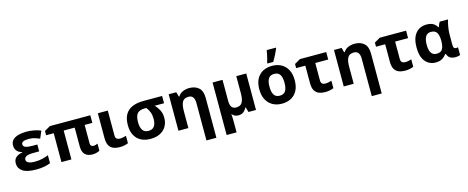

<svg xmlns="http://www.w3.org/2000/svg" viewBox="-45 -1666 6761 2776"><g transform="rotate(-15 3335.5 -278.0)"><path d="M410.2 -335.9V-232.9H328.1Q251 -232.9 218 -216.1Q185.1 -199.2 185.1 -166Q185.1 -139.2 215.1 -122.1Q245.1 -105 315.9 -105Q377 -105 429.9 -118.2Q482.9 -131.3 517.1 -147V-27.8Q479.5 -10.7 425.8 -0.5Q372.1 9.8 305.2 9.8Q164.1 9.8 101.1 -33.9Q38.1 -77.6 38.1 -150.9Q38.1 -210.9 74.5 -241Q110.8 -271 170.9 -282.2V-287.1Q118.7 -299.3 92.8 -331.8Q66.9 -364.3 66.9 -413.1Q66.9 -465.3 99.1 -496.6Q131.3 -527.8 185.5 -542Q239.7 -556.2 305.2 -556.2Q361.8 -556.2 418.9 -544.9Q476.1 -533.7 518.1 -515.1L472.2 -407.2Q436 -421.9 397.7 -433.8Q359.4 -445.8 309.1 -445.8Q200.2 -445.8 200.2 -395Q200.2 -362.8 232.9 -349.4Q265.6 -335.9 335 -335.9Z M1189.9 -106.9Q1207.5 -106.9 1223.4 -111.6Q1239.3 -116.2 1253.4 -124V-17.1Q1235.8 -6.3 1205.8 1.7Q1175.8 9.8 1145 9.8Q1076.2 9.8 1035.6 -28.1Q995.1 -65.9 995.1 -149.9V-432.1H830.1V0H681.2V-432.1H567.4V-496.1L654.3 -545.9H1259.3V-432.1H1144V-155.8Q1144 -131.3 1157.2 -119.1Q1170.4 -106.9 1189.9 -106.9Z M1521 -545.9V-170.9Q1521 -139.6 1538.8 -124.3Q1556.6 -108.9 1585.9 -108.9Q1610.8 -108.9 1633.8 -113.8Q1656.7 -118.7 1680.2 -126V-15.1Q1657.7 -4.4 1624.3 2.7Q1590.8 9.8 1551.8 9.8Q1501 9.8 1460.2 -6.1Q1419.4 -22 1395.8 -61.3Q1372.1 -100.6 1372.1 -170.9V-545.9Z M2283.2 -231.9Q2283.2 -163.6 2252.4 -108.9Q2221.7 -54.2 2161.4 -22.2Q2101.1 9.8 2013.2 9.8Q1933.1 9.8 1873 -21.5Q1813 -52.7 1779.5 -114.3Q1746.1 -175.8 1746.1 -266.1Q1746.1 -366.7 1783.4 -428.5Q1820.8 -490.2 1889.9 -518.6Q1959 -546.9 2054.2 -546.9H2334V-438H2195.3Q2231.4 -399.9 2257.3 -350.1Q2283.2 -300.3 2283.2 -231.9ZM1899.4 -266.1Q1899.4 -195.3 1926.5 -152.6Q1953.6 -109.9 2015.1 -109.9Q2076.2 -109.9 2103.3 -149.9Q2130.4 -189.9 2130.4 -254.9Q2130.4 -314.9 2114.5 -358.2Q2098.6 -401.4 2068.4 -438H2043.9Q1968.8 -438 1934.1 -400.4Q1899.4 -362.8 1899.4 -266.1Z M2742.2 -556.2Q2829.6 -556.2 2882.8 -508.5Q2936 -460.9 2936 -356V240.2H2787.1V-318.8Q2787.1 -437 2699.2 -437Q2630.9 -437 2606 -390.6Q2581.1 -344.2 2581.1 -256.8V0H2432.1V-545.9H2545.9L2565.9 -476.1H2574.2Q2600.1 -518.1 2645.5 -537.1Q2690.9 -556.2 2742.2 -556.2Z M3593.3 -545.9V0H3480.5L3459.5 -73.2H3452.1Q3432.1 -31.7 3402.6 -11Q3373 9.8 3330.1 9.8Q3269 9.8 3236.3 -34.2H3233.4Q3234.9 -23.9 3235.8 -2.7Q3236.8 18.6 3237.5 42.2Q3238.3 65.9 3238.3 84V240.2H3089.4V-545.9H3238.3V-227.1Q3238.3 -108.9 3327.1 -108.9Q3394 -108.9 3419.2 -155.5Q3444.3 -202.1 3444.3 -289.1V-545.9Z M4245.6 -273.9Q4245.6 -137.2 4174.1 -63.7Q4102.5 9.8 3979.5 9.8Q3902.8 9.8 3843.5 -23.2Q3784.2 -56.2 3750.2 -119.6Q3716.3 -183.1 3716.3 -273.9Q3716.3 -409.7 3787.6 -482.9Q3858.9 -556.2 3982.4 -556.2Q4059.1 -556.2 4118.4 -523.4Q4177.7 -490.7 4211.7 -427.7Q4245.6 -364.7 4245.6 -273.9ZM3868.2 -273.9Q3868.2 -192.9 3894.8 -151.4Q3921.4 -109.9 3981.4 -109.9Q4041 -109.9 4067.1 -151.4Q4093.3 -192.9 4093.3 -273.9Q4093.3 -355 4066.9 -395.5Q4040.5 -436 3980.5 -436Q3921.4 -436 3894.8 -395.5Q3868.2 -355 3868.2 -273.9ZM3926.3 -606V-621.1Q3934.1 -644.5 3941.9 -675.8Q3949.7 -707 3956.3 -738.8Q3962.9 -770.5 3966.3 -795.9H4104.5V-784.2Q4087.9 -745.1 4064.9 -699.2Q4042 -653.3 4013.2 -606Z M4790.5 -545.9V-434.1H4596.7V-170.9Q4596.7 -139.6 4614.5 -124.3Q4632.3 -108.9 4661.6 -108.9Q4686 -108.9 4709.2 -113.8Q4732.4 -118.7 4755.4 -126V-15.1Q4732.9 -4.4 4699.7 2.7Q4666.5 9.8 4627.4 9.8Q4576.7 9.8 4535.9 -6.1Q4495.1 -22 4471.4 -61.3Q4447.8 -100.6 4447.8 -170.9V-434.1H4310.5V-496.1L4396.5 -545.9Z M5216.8 -556.2Q5304.2 -556.2 5357.4 -508.5Q5410.6 -460.9 5410.6 -356V240.2H5261.7V-318.8Q5261.7 -437 5173.8 -437Q5105.5 -437 5080.6 -390.6Q5055.7 -344.2 5055.7 -256.8V0H4906.7V-545.9H5020.5L5040.5 -476.1H5048.8Q5074.7 -518.1 5120.1 -537.1Q5165.5 -556.2 5216.8 -556.2Z M5985.8 -545.9V-434.1H5792V-170.9Q5792 -139.6 5809.8 -124.3Q5827.6 -108.9 5856.9 -108.9Q5881.3 -108.9 5904.5 -113.8Q5927.7 -118.7 5950.7 -126V-15.1Q5928.2 -4.4 5895 2.7Q5861.8 9.8 5822.8 9.8Q5772 9.8 5731.2 -6.1Q5690.4 -22 5666.7 -61.3Q5643.1 -100.6 5643.1 -170.9V-434.1H5505.9V-496.1L5591.8 -545.9Z M6282.7 9.8Q6187 9.8 6127.9 -61.5Q6068.8 -132.8 6068.8 -271Q6068.8 -410.6 6129.6 -482.9Q6190.4 -555.2 6293.9 -555.2Q6352.1 -555.2 6389.2 -534.7Q6426.3 -514.2 6450.7 -473.1H6458Q6462.4 -490.2 6470.7 -510.5Q6479 -530.8 6490.7 -545.9H6613.8Q6603 -513.7 6591.1 -452.9Q6579.1 -392.1 6579.1 -325.2V-172.9Q6579.1 -139.2 6591.3 -127.2Q6603.5 -115.2 6620.1 -115.2Q6627 -115.2 6636.2 -116.9Q6645.5 -118.7 6648.9 -120.1V-2.9Q6641.6 1.5 6620.1 5.6Q6598.6 9.8 6582 9.8Q6531.7 9.8 6501 -7.8Q6470.2 -25.4 6453.1 -71.8H6442.9Q6420.4 -38.1 6382.3 -14.2Q6344.2 9.8 6282.7 9.8ZM6328.1 -108.9Q6389.6 -108.9 6414.1 -146.7Q6438.5 -184.6 6439.9 -266.1V-272Q6439.9 -351.6 6415.5 -393.8Q6391.1 -436 6325.7 -436Q6272.5 -436 6246.6 -393.6Q6220.7 -351.1 6220.7 -270Q6220.7 -108.9 6328.1 -108.9Z"/></g></svg>

Font: Open Sans
Style: Bold
Weight: 700
Designer: Monotype Design Team
Foundry: Monotype Imaging Inc.
Version: Version 3.000; ttfautohint (v1.8.4)